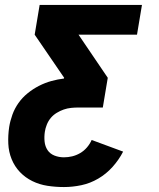

<svg xmlns="http://www.w3.org/2000/svg" viewBox="-20 -540 640 775"><path d="M238 215Q204 215 171.5 210Q139 205 110.5 191Q82 177 60.5 154.5Q39 132 27 102.5Q15 73 13.5 40Q12 7 17 -27Q21 -52 30 -77Q39 -102 54.5 -124Q70 -146 91.5 -163.5Q113 -181 137.5 -193.5Q162 -206 187.5 -213Q213 -220 238 -223L239 -226L120 -400L140 -520H553L533 -400H297L415 -226L395 -106H296Q282 -106 267 -104.5Q252 -103 237.5 -98Q223 -93 209 -84.5Q195 -76 185 -64Q175 -52 169 -37Q163 -22 161 -8Q158 12 160 31.5Q162 51 172 66Q182 81 200 88Q218 95 238 95Q255 95 271.5 91Q288 87 303.5 78Q319 69 331 55Q343 41 350 25L477 72Q460 105 434.5 133.5Q409 162 376.5 181Q344 200 308.5 207.5Q273 215 238 215Z"/></svg>

Font: Iosevka SS04 Heavy Extended
Style: Italic
Weight: 900
Width: 7
Italic angle: -9°
Monospace: yes
Designer: Belleve Invis
Foundry: Belleve Invis
Version: Version 19.0.0; ttfautohint (v1.8.4)